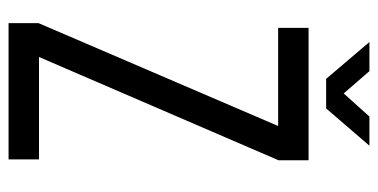

<svg xmlns="http://www.w3.org/2000/svg" viewBox="-237 -645 882 448"><g transform="rotate(90 204.0 -421.0)"><path d="M146 -842 198 -782 252 -842H320L233 -741H164L78 -842ZM352 0H34V-70L274 -629H45V-700H354V-630L113 -71H352Z"/></g></svg>

Font: Bebas Neue Regular
Style: Regular
Weight: 400
Designer: Ryoichi Tsunekawa & LGV (GE)
Foundry: Free Software Foundation, Inc.
Version: Version 1.003 August 13, 2016